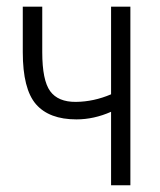

<svg xmlns="http://www.w3.org/2000/svg" viewBox="-20 -548 474 568"><path d="M308.6 -528.3H365.7V0H308.6V-217.3Q257.8 -194.8 206.1 -194.8Q125.5 -194.8 86.4 -239.7Q47.4 -284.7 47.4 -393.6V-528.3H105V-393.6Q105 -310.5 128.4 -278.3Q151.9 -246.1 204.6 -246.6Q257.3 -247.1 308.6 -269Z"/></svg>

Font: RobotoCondensed-Light
Style: Light
Weight: 300
Designer: Google
Version: Version 1.200311; 2013